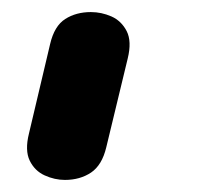

<svg xmlns="http://www.w3.org/2000/svg" viewBox="-20 -180 336 318"><path d="M87.5 118Q70.5 118 54 110.5Q37.5 103 29.2 86Q21 69 28 41L63 -107Q70 -137 88 -148.5Q106 -160 130.5 -160Q148 -160 164.5 -152.8Q181 -145.5 189.8 -128.5Q198.5 -111.5 191.5 -83L156 64Q149 93.5 130.8 105.8Q112.5 118 87.5 118Z"/></svg>

Font: Edu AU VIC WA NT Pre SemiBold
Style: Regular
Weight: 600
Designer: Tina and Corey Anderson, Eben Sorkin, Mirko Velimirovic
Foundry: Google for Education
Version: Version 1.001